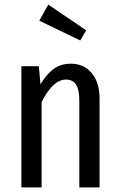

<svg xmlns="http://www.w3.org/2000/svg" viewBox="-20 -815 522 835"><path d="M413 -387V0H325V-375Q325 -426 310.5 -447.5Q296 -469 267 -469Q210 -469 161 -371V0H73V-527H149L156 -448Q182 -492 213 -515Q244 -538 288 -538Q345 -538 379 -497Q413 -456 413 -387ZM190 -795 355 -683 329 -639 151 -725Z"/></svg>

Font: Fira Sans Extra Condensed
Style: Regular
Weight: 400
Width: 1
Designer: Carrois Corporate & Edenspiekermann AG
Foundry: Carrois Corporate GbR & Edenspiekermann AG
Version: Version 4.203